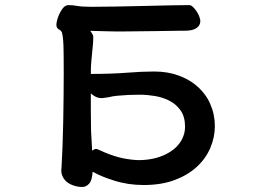

<svg xmlns="http://www.w3.org/2000/svg" viewBox="-20 -681 1040 768"><path d="M253.9 -660.6Q271 -660.6 289.6 -657.2Q307.1 -653.8 346.9 -653.8Q386.7 -653.8 443.4 -654.8Q500 -655.8 556.2 -657.2Q687 -660.6 737.3 -660.6Q745.6 -660.6 756.3 -648.7Q767.1 -636.7 772.5 -625.5Q777.3 -616.2 780.3 -604.5Q783.2 -591.8 777.3 -580.8Q771.5 -569.8 755.4 -563.5Q742.2 -558.1 717.8 -558.1Q713.9 -558.1 702.1 -558.1Q697.8 -558.1 602.8 -556.6Q507.8 -555.2 477.5 -555.2H439.5Q425.8 -555.2 415.5 -555.7Q401.9 -556.2 340.8 -557.6Q343.3 -554.7 345.7 -551.3Q353 -540.5 353 -534.2Q353 -515.1 351.6 -501.5Q350.1 -485.8 345.2 -435.1Q343.3 -415.5 343.3 -385.3Q425.8 -385.3 486.8 -390.1Q547.9 -395 596.7 -395Q651.4 -395 695.8 -378.4Q758.8 -355 795.9 -307.1Q811.5 -287.6 820.8 -265.6Q839.4 -223.6 839.4 -176.8Q839.4 -131.8 821.3 -89.4Q803.2 -46.9 767.3 -13.7Q731.4 19.5 678.2 39.3Q625 59.1 554.7 59.1Q491.2 59.1 435.5 41Q385.3 25.4 350.6 5.9Q348.1 41.5 336.9 53.2Q324.7 66.9 309.6 66.9Q292 66.9 275.9 61.5Q241.2 50.8 229.5 22.5Q225.1 12.7 225.1 0.5Q225.1 -5.4 226.1 -11.2Q231 -94.2 232.9 -195.3Q234.9 -304.7 234.9 -388.7Q234.9 -472.7 233.9 -497.1Q232.9 -521.5 231.2 -533.2Q229.5 -544.9 227.5 -551.8Q225.1 -556.2 222.4 -558.6Q219.7 -561 217.5 -562.3Q215.3 -563.5 214.4 -564Q211.4 -565.9 209.5 -568.8Q205.6 -573.2 205.6 -580.1Q205.6 -584.5 206.1 -588.9Q209.5 -608.9 218.8 -627.9Q226.1 -643.1 234.9 -651.9Q243.7 -660.6 253.9 -660.6ZM343.3 -307.6V-241.7Q343.3 -216.8 343.8 -193.8Q344.2 -170.9 344.2 -157.2Q347.7 -86.4 348.6 -78.6Q359.9 -85.4 362.8 -85.4Q366.2 -85.4 369.9 -84.2Q373.5 -83 381.3 -79.1Q386.7 -76.2 396.5 -72.3Q437 -55.2 470.2 -48.3Q503.4 -41.5 533.2 -40.5Q596.7 -40.5 644.5 -64.5Q668.5 -76.7 686 -93.8Q699.2 -107.4 707.5 -123Q720.2 -147 720.2 -173.8Q720.2 -213.4 703.1 -238.3Q685.5 -263.7 658.7 -277.6Q631.8 -291.5 600.1 -296.9Q567.9 -302.2 539.1 -302.2Q491.7 -302.2 447.8 -297.9Q433.6 -296.4 429.2 -295.4Q420.9 -293 409.4 -291.3Q397.9 -289.6 394.3 -289.3Q390.6 -289.1 389.9 -288.8Q389.2 -288.6 388.2 -288.6Q386.7 -288.6 385.7 -288.6Q369.6 -288.6 356 -297.9Q349.1 -302.2 343.3 -307.6Z"/></svg>

Font: Bakudai
Style: Medium
Weight: 500
Version: Version 1.48